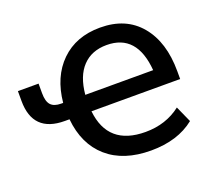

<svg xmlns="http://www.w3.org/2000/svg" viewBox="-124 -893 1185 1067"><g transform="rotate(-20 469.0 -359.5)"><path d="M598.6 9.8Q436.5 9.8 340.8 -73.7Q245.1 -157.2 230.5 -308.6H203.1Q14.6 -308.6 14.6 -496.1V-553.7H136.7V-497.1Q136.7 -448.2 155.8 -427.2Q174.8 -406.2 216.8 -406.2H228.5Q243.2 -555.7 332 -642.6Q420.9 -729.5 563.5 -729.5Q715.8 -729.5 800.3 -628.4Q884.8 -527.3 884.8 -354.5V-308.6H360.4Q382.8 -97.7 604.5 -97.7Q725.6 -97.7 813.5 -166L856.4 -70.3Q756.8 9.8 598.6 9.8ZM359.4 -406.2H760.7Q743.2 -626 564.5 -626Q475.6 -626 422.4 -569.8Q369.1 -513.7 359.4 -406.2Z"/></g></svg>

Font: Min Sans SemiBold
Style: Regular
Weight: 600
Designer: Jinseong-Kim, NotoSansCJK, Nunito
Foundry: Jinseong-Kim
Version: Version 1.400;Glyphs 3.1.2 (3151)